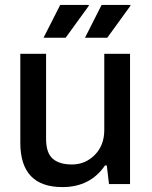

<svg xmlns="http://www.w3.org/2000/svg" viewBox="-20 -743 612 775"><path d="M155.8 -590.8 223.1 -723.1H337.9L338.9 -720.2L245.1 -590.8ZM323.2 -590.8 390.1 -723.1H505.9L506.8 -720.2L413.1 -590.8ZM231.9 12.2Q62 12.2 62 -167V-525.9H166V-183.1Q166 -125.5 192.9 -102.3Q219.7 -79.1 270 -79.1Q324.7 -79.1 362.8 -117.9Q400.9 -156.7 400.9 -217.8V-525.9H504.9V0H419.9L411.1 -75.2H403.8Q344.2 12.2 231.9 12.2Z"/></svg>

Font: Archivo Medium
Style: Regular
Weight: 500
Designer: Hector Gatti
Foundry: Omnibus-Type
Version: Version 2.001